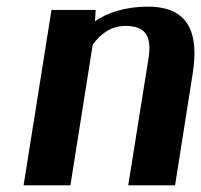

<svg xmlns="http://www.w3.org/2000/svg" viewBox="-20 -558 605 578"><path d="M51 0H192L259 -423C281 -455 314 -480 358 -480C417 -480 438 -450 427 -382L366 0H507L560 -336C580 -460 547 -538 425 -538C356 -538 302 -519 266 -494L268 -528H135Z"/></svg>

Font: Aerodynamic
Style: Obl
Weight: 500
Designer: Google
Version: Version 2.000980; 2014